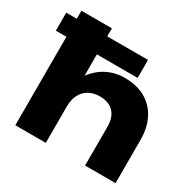

<svg xmlns="http://www.w3.org/2000/svg" viewBox="-182 -944 1127 1118"><g transform="rotate(30 382.0 -385.0)"><path d="M-15 -716H535V-595H-15ZM56 -770H261V0H56ZM470 -558Q553 -558 610.5 -525Q668 -492 699 -432Q730 -372 730 -290V0H525V-260Q525 -324 492.5 -358Q460 -392 399 -392Q357 -392 325.5 -374Q294 -356 277.5 -323Q261 -290 261 -245L197 -278Q209 -369 248 -431.5Q287 -494 344.5 -526Q402 -558 470 -558Z"/></g></svg>

Font: Unbounded
Style: Bold
Weight: 700
Designer: Luke Prowse, Jean-Baptiste Morizot, Fátima Lázaro, Florian Runge
Foundry: NaN
Version: Version 1.700